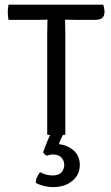

<svg xmlns="http://www.w3.org/2000/svg" viewBox="-20 -562 465 801"><path d="M15.5 -479Q14 -487 13.2 -495.2Q12.5 -503.5 12.5 -510.5Q12.5 -517.5 13.2 -526Q14 -534.5 15.5 -542.5H411Q413 -536 414.5 -527.5Q416 -519 416 -513Q416 -496 407.2 -487.5Q398.5 -479 373 -479H302Q293.5 -479 276.8 -479.5Q260 -480 251.5 -480H178Q168.5 -480 152.5 -479.5Q136.5 -479 127.5 -479ZM177 -420.5Q177 -436.5 177.5 -450Q178 -463.5 178 -480V-510.5H251.5V-480Q251.5 -463.5 252 -450Q252.5 -436.5 252.5 -420.5V0Q244.5 1.5 234.5 2.2Q224.5 3 215 3Q206 3 195.5 2.2Q185 1.5 177 0ZM160 72.5Q166 55 175.5 31.8Q185 8.5 193 -6.5H246.5Q242 1 235.2 15.8Q228.5 30.5 225.5 39.5Q261 43 287 65.5Q313 88 313 126.5Q313 167 281.5 192.8Q250 218.5 203.5 218.5Q181 218.5 161 213.2Q141 208 129 200.5Q129.5 187.5 134.8 176.5Q140 165.5 147 156Q157 162 171.2 166Q185.5 170 199 170Q225.5 170 236.8 156.5Q248 143 248 126Q248 108.5 236.5 95.5Q225 82.5 200 82.5Q194 82.5 187.2 84Q180.5 85.5 175.5 87.5Q163.5 82.5 160 72.5Z"/></svg>

Font: Signika SC
Style: Regular
Weight: 300
Designer: Anna Giedryś
Foundry: Anna Giedryś
Version: Version 2.000